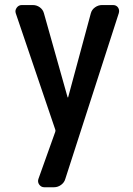

<svg xmlns="http://www.w3.org/2000/svg" viewBox="-20 -540 540 779"><path d="M204.1 -14.6 43.9 -486.3Q40 -498 47.9 -508.8Q55.7 -519.5 68.4 -519.5H113.3Q128.9 -519.5 141.6 -510.3Q154.3 -501 158.2 -486.3L253.9 -146.5Q253.9 -145.5 254.9 -144.5Q256.8 -144.5 256.8 -146.5L348.6 -486.3Q352.5 -501 365.7 -510.3Q378.9 -519.5 393.6 -519.5H438.5Q452.1 -519.5 459 -509.3Q465.8 -499 461.9 -486.3L245.1 185.5Q241.2 200.2 228 210Q214.8 219.7 199.2 219.7H159.2Q147.5 219.7 139.6 209.5Q131.8 199.2 135.7 186.5L204.1 -4.9Q206.1 -9.8 204.1 -14.6Z"/></svg>

Font: Rounded-L Mgen+ 1m medium
Style: Regular
Weight: 500
Designer: [Source Han Sans]
Ryoko NISHIZUKA  (kana & ideographs); Paul D. Hunt (Latin, Greek & Cyrillic); Wenlong ZHANG  (bopomofo
Version: Version 1.059.20150602